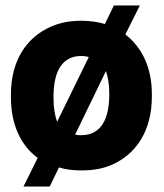

<svg xmlns="http://www.w3.org/2000/svg" viewBox="-20 -614 601 703"><path d="M20 -258C20 -159 55 -82 118 -36L66 69H162L196 -1C221 7 249 10 278 10C319 10 356 4 388 -10C479 -49 536 -136 536 -260V-270C536 -368 499 -441 439 -488L492 -594H397L364 -526C338 -534 308 -538 277 -538C236 -538 200 -531 168 -517C77 -478 20 -392 20 -268ZM176 -252V-262C176 -343 202 -409 277 -409C287 -409 296 -408 305 -405L189 -168C181 -191 176 -220 176 -252ZM255 -121 368 -354C375 -332 380 -306 380 -276V-266C380 -184 353 -119 278 -119C269 -119 264 -119 255 -121Z"/></svg>

Font: Asimov Pro
Style: Blk
Weight: 900
Designer: Google
Version: Version 2.000980; 2014